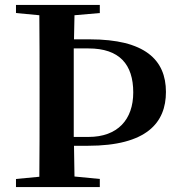

<svg xmlns="http://www.w3.org/2000/svg" viewBox="-20 -761 725 781"><path d="M45 0H386V-33L283 -43L281 -168H337C577 -168 655 -262 655 -387C655 -518 569 -601 345 -601H281L283 -699L386 -708V-741H45V-708L140 -699C141 -597 141 -496 141 -394V-346C141 -243 141 -141 140 -42L45 -33ZM280 -564H340C466 -564 522 -499 522 -385C522 -275 459 -204 340 -204H280V-347V-395Z"/></svg>

Font: Noto Serif CJK HK
Style: Bold
Weight: 700
Designer: Ryoko NISHIZUKA 西塚涼子 (kana & ideographs); Frank Grießhammer (Latin, Greek & Cyrillic); Wenlong ZHANG 张文龙 (bopomofo); San
Foundry: Adobe
Version: Version 2.001;hotconv 1.1.0;makeotfexe 2.6.0